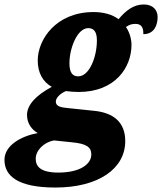

<svg xmlns="http://www.w3.org/2000/svg" viewBox="-93 -600 726 860"><path d="M155 240C349 240 468 155 468 32C468 -53 415 -96 325 -104L210 -116C180 -119 157 -123 157 -145C157 -159 172 -179 202 -192C215 -190 244 -188 259 -188C423 -188 496 -298 496 -399C496 -428 485 -460 471 -479C486 -489 496 -493 514 -493C539 -493 550 -478 549 -447C599 -447 613 -489 613 -524C613 -554 593 -580 551 -580C504 -580 469 -551 438 -514C409 -536 369 -546 326 -546C158 -546 76 -423 76 -329C76 -274 99 -233 139 -211C68 -173 28 -130 28 -85C28 -44 52 -18 76 -4C0 10 -73 52 -73 116C-73 188 -13 240 155 240ZM257 -258C232 -258 218 -275 218 -316C218 -386 254 -474 302 -474C328 -474 341 -457 341 -419C341 -346 308 -258 257 -258ZM168 173C85 173 67 143 67 111C67 74 103 37 149 29L226 37C293 43 316 58 316 92C316 134 268 173 168 173Z"/></svg>

Font: Noto Serif SemiCondensed Black
Style: Italic
Weight: 900
Width: 4
Italic angle: -12°
Designer: Monotype Design Team
Foundry: Monotype Imaging Inc.
Version: Version 2.014